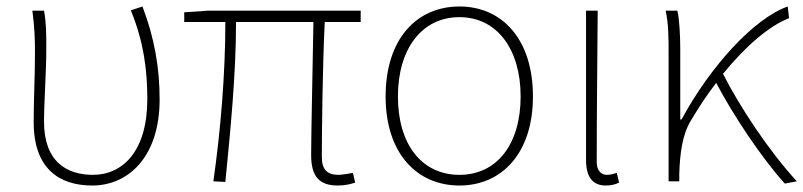

<svg xmlns="http://www.w3.org/2000/svg" viewBox="-20 -560 2481 593"><path d="M265 13C376 13 473 -75 473 -253C473 -351 457 -443 420 -540L384 -528C424 -431 435 -343 435 -254C435 -93 359 -20 267 -20C188 -20 116 -59 116 -184C116 -245 123 -338 123 -409C123 -453 123 -489 116 -527H80C87 -474 88 -438 88 -396C88 -325 84 -254 84 -183C84 -38 164 13 265 13Z M1023 13C1046 13 1061 9 1077 4L1070 -26C1047 -22 1034 -20 1025 -20C990 -20 974 -37 974 -75C974 -146 976 -351 983 -492H1094V-527H621L549 -522V-492H676C676 -330 661 -154 639 0L676 2C691 -152 709 -327 709 -492H948C946 -355 941 -153 941 -81C941 -14 967 13 1023 13Z M1399 13C1529 13 1626 -86 1626 -262C1626 -441 1529 -540 1399 -540C1268 -540 1171 -441 1171 -262C1171 -86 1268 13 1399 13ZM1399 -20C1282 -20 1209 -115 1209 -262C1209 -408 1282 -507 1399 -507C1515 -507 1588 -408 1588 -262C1588 -115 1515 -20 1399 -20Z M1851 13C1869 13 1882 9 1892 4L1885 -26C1872 -22 1864 -20 1854 -20C1837 -20 1823 -33 1823 -59C1823 -217 1825 -368 1826 -527H1790V-66C1790 -10 1813 13 1851 13Z M2404 7 2441 0C2354 -95 2266 -228 2213 -332C2284 -419 2356 -480 2417 -504L2413 -540C2308 -503 2173 -354 2085 -191H2081V-409C2081 -453 2078 -503 2072 -527H2036C2045 -486 2045 -438 2045 -396V0H2078V-24C2080 -85 2087 -144 2114 -188C2139 -230 2165 -269 2192 -304C2245 -203 2334 -70 2404 7Z"/></svg>

Font: Noto Sans CJK SC Thin
Style: Regular
Weight: 100
Designer: Ryoko NISHIZUKA 西塚涼子 (kana, bopomofo & ideographs); Paul D. Hunt (Latin, Greek & Cyrillic); Sandoll Communications 산돌커뮤니
Foundry: Adobe
Version: Version 2.004;hotconv 1.0.118;makeotfexe 2.5.65603